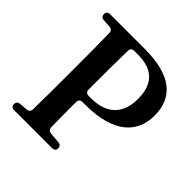

<svg xmlns="http://www.w3.org/2000/svg" viewBox="-195 -899 1061 1061"><g transform="rotate(45 335.5 -368.0)"><path d="M46 -16C46 -1 55 7 71 7H367C383 7 392 -1 392 -16C392 -31 383 -40 368 -41L307 -46C292 -47 283 -56 282 -72C281 -140 281 -206 281 -267C281 -283 290 -292 306 -292H327C553 -292 641 -390 641 -520C641 -661 551 -743 341 -743H71C55 -743 46 -735 46 -720C46 -705 55 -696 70 -695L117 -692C132 -691 141 -682 141 -666C143 -576 143 -484 143 -393V-343C143 -252 143 -160 141 -71C141 -55 132 -46 117 -45L70 -41C55 -40 46 -31 46 -16ZM281 -365V-393C281 -485 281 -579 283 -669C283 -685 292 -694 308 -694H338C455 -694 511 -635 511 -520C511 -414 456 -340 324 -340H306C290 -340 281 -349 281 -365Z"/></g></svg>

Font: 寒蝉锦书宋Pro Soft
Style: Regular
Weight: 700
Designer: 寒蝉锦书宋{Warren} 思源宋体{Ryoko NISHIZUKA 西塚涼子 (kana & ideographs); Frank Grießhammer (Latin, Greek & Cyrillic); Wenlong ZHANG 
Foundry: Adobe & ChillType
Version: Version 2.000;Glyphs 3.1.1 (3135)